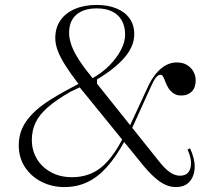

<svg xmlns="http://www.w3.org/2000/svg" viewBox="-20 -743 845 778"><path d="M241 15Q190 15 148 -6.5Q106 -28 81 -66Q56 -104 56 -155Q56 -192 70 -223Q84 -254 112.5 -283Q141 -312 187.5 -341Q234 -370 298 -403Q265 -446 244.5 -478.5Q224 -511 214 -537.5Q204 -564 204 -589Q204 -630 224.5 -660Q245 -690 283 -706.5Q321 -723 372 -723Q417 -723 451.5 -709Q486 -695 505 -668.5Q524 -642 524 -604Q524 -557 486.5 -512Q449 -467 373 -421V-401L353 -425Q394 -448 423.5 -478Q453 -508 470 -540.5Q487 -573 487 -602Q487 -636 473.5 -660Q460 -684 434.5 -696.5Q409 -709 372 -709Q319 -709 289.5 -683.5Q260 -658 260 -610Q260 -586 270 -558.5Q280 -531 301.5 -498Q323 -465 357 -424L623 -91Q648 -59 668.5 -45Q689 -31 709 -31Q732 -31 743 -44.5Q754 -58 754 -82Q754 -94 750.5 -108Q747 -122 740 -137L750 -142Q759 -123 764 -104Q769 -85 769 -69Q769 -45 760.5 -26Q752 -7 735.5 4Q719 15 692 15Q671 15 650 5.5Q629 -4 606 -24.5Q583 -45 556 -78L303 -389L265 -371Q209 -339 174 -308.5Q139 -278 124 -246Q109 -214 109 -176Q109 -134 129 -100Q149 -66 186 -45.5Q223 -25 272 -25Q338 -25 386 -61.5Q434 -98 478 -183L486 -173Q450 -107 412.5 -65.5Q375 -24 333 -4.5Q291 15 241 15ZM715 -356Q696 -356 683.5 -364.5Q671 -373 663 -385.5Q655 -398 650.5 -410.5Q646 -423 641.5 -431.5Q637 -440 630 -440Q621 -440 612 -429Q603 -418 592 -393L514 -221L506 -233L583 -399Q604 -442 633.5 -466Q663 -490 696 -490Q721 -490 738 -479.5Q755 -469 764 -452.5Q773 -436 773 -417Q773 -403 769 -391.5Q765 -380 757 -372Q749 -364 738.5 -360Q728 -356 715 -356Z"/></svg>

Font: Kalnia Light
Style: Regular
Weight: 300
Designer: Frida Medrano
Foundry: Frida Medrano
Version: Version 1.105